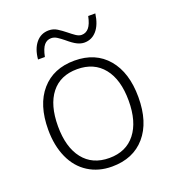

<svg xmlns="http://www.w3.org/2000/svg" viewBox="-133 -827 853 940"><g transform="rotate(-20 293.0 -356.5)"><path d="M527.8 -266.1Q527.8 -136.2 464.8 -63.2Q401.9 9.8 291 9.8Q221.2 9.8 168 -23.9Q114.7 -57.6 86.4 -120.6Q58.1 -183.6 58.1 -266.1Q58.1 -396 121.1 -468.5Q184.1 -541 293.9 -541Q403.3 -541 465.6 -467.5Q527.8 -394 527.8 -266.1ZM108.9 -266.1Q108.9 -156.7 157 -95.5Q205.1 -34.2 293 -34.2Q380.9 -34.2 429 -95.5Q477.1 -156.7 477.1 -266.1Q477.1 -376 428.5 -436.5Q379.9 -497.1 292 -497.1Q204.1 -497.1 156.5 -436.8Q108.9 -376.5 108.9 -266.1ZM371.6 -606.9Q354 -606.9 335 -616Q315.9 -625 285.6 -650.9Q270 -663.6 255.1 -673.3Q240.2 -683.1 224.6 -683.1Q202.6 -683.1 188 -666.3Q173.3 -649.4 164.6 -606.9H128.9Q133.8 -661.1 159.7 -692.1Q185.5 -723.1 226.6 -723.1Q250 -723.1 269.5 -710.9Q289.1 -698.7 309.6 -682.1Q326.2 -668.5 341.8 -657.7Q357.4 -647 371.6 -647Q394 -647 409.2 -664.8Q424.3 -682.6 432.6 -723.1H469.7Q461.9 -666.5 436 -636.7Q410.2 -606.9 371.6 -606.9Z"/></g></svg>

Font: Zoram GWeb Light
Style: Regular
Weight: 300
Foundry: Ascender Corporation
Version: Version 1.000